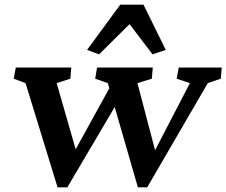

<svg xmlns="http://www.w3.org/2000/svg" viewBox="-20 -802 975 827"><path d="M574 5H614L875 -444L931 -463L935 -511H750L741 -463L798 -444L648 -155L572 -444L634 -463L638 -511H398L390 -463L444 -444L451 -422L306 -159L224 -444L283 -463L287 -511H48L39 -463L90 -444L228 5H270L474 -341ZM355 -587 407 -568 538 -698 637 -568 694 -587 598 -782H498Z"/></svg>

Font: TPK Tissa Web SemiBold
Style: Italic
Weight: 600
Italic angle: -7°
Designer: Jacques Le Bailly, Suppakit Chalermlarp | Katatrad Co.,Ltd.
Foundry: Jacques Le Bailly, Cadson Demak Co.,Ltd.
Version: Version 5.000;Glyphs 3.1.2 (3151)